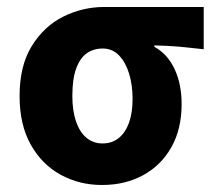

<svg xmlns="http://www.w3.org/2000/svg" viewBox="-20 -516 613 548"><path d="M271.2 12Q206.5 12 153 -17.3Q99.5 -46.6 67.7 -103.3Q35.9 -159.9 35.9 -242.2Q35.9 -328.1 70.6 -384.5Q105.4 -441 160.6 -468.6Q215.9 -496.1 278.1 -496.1H561.4V-375.5Q521.1 -380.1 490.1 -382.9Q459.2 -385.6 420.5 -386.4V-382.4Q458.3 -361.9 478.3 -318.8Q498.4 -275.7 498.4 -219.2Q498.4 -147.6 469.2 -95.9Q440.1 -44.2 388.8 -16.1Q337.5 12 271.2 12ZM272.8 -106.6Q299.4 -106.6 318.5 -121.7Q337.5 -136.7 348 -165.1Q358.4 -193.5 358.4 -234Q358.4 -273.5 348.4 -306.1Q338.4 -338.7 319.5 -358.1Q300.6 -377.5 273.2 -377.5Q246.6 -377.5 227.3 -363.7Q208 -349.9 197.3 -320Q186.5 -290.2 186.5 -242.2Q186.5 -199.3 197.2 -168.8Q207.8 -138.4 227 -122.5Q246.3 -106.6 272.8 -106.6Z"/></svg>

Font: Source Sans 3
Style: Regular
Weight: 200
Designer: Paul D. Hunt
Foundry: Adobe
Version: Version 3.046;hotconv 1.0.118;makeotfexe 2.5.65603